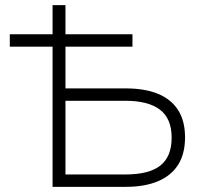

<svg xmlns="http://www.w3.org/2000/svg" viewBox="-20 -725 805 745"><path d="M184 0V-544H18V-592H184V-705H234V-592H494V-544H234V-382H468Q542 -382 593 -361Q644 -340 671 -298Q698 -256 698 -192Q698 -128 671 -85.5Q644 -43 592.5 -21.5Q541 0 468 0ZM234 -48H466Q558 -48 602 -82.5Q646 -117 646 -191Q646 -265 600.5 -299.5Q555 -334 466 -334H234Z"/></svg>

Font: Nunito Sans 7pt ExtraLight
Style: Regular
Weight: 250
Designer: Vernon Adams
Foundry: Vernon Adams
Version: Version 3.101;gftools[0.9.27]